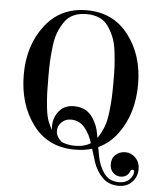

<svg xmlns="http://www.w3.org/2000/svg" viewBox="-57 -719 785 947"><g transform="rotate(5 335.0 -245.5)"><path d="M52 -328Q52 -471 128 -570.5Q204 -670 335 -670Q466 -670 542 -570.5Q618 -471 618 -328Q618 -181 543.5 -80.5Q469 20 335 20Q201 20 126.5 -80.5Q52 -181 52 -328ZM335 1Q372 1 399.5 -12Q427 -25 444 -51Q461 -77 472 -105.5Q483 -134 488 -176Q493 -218 494.5 -250Q496 -282 496 -328Q496 -374 494.5 -405.5Q493 -437 488 -478.5Q483 -520 472 -547.5Q461 -575 444 -600.5Q427 -626 399.5 -638.5Q372 -651 335 -651Q298 -651 270.5 -638.5Q243 -626 226 -600.5Q209 -575 198 -547.5Q187 -520 182 -478.5Q177 -437 175.5 -405.5Q174 -374 174 -328Q174 -279 175 -248.5Q176 -218 180.5 -174.5Q185 -131 196 -104Q207 -77 224 -50.5Q241 -24 269 -11.5Q297 1 335 1ZM566 161Q599 161 617.5 142Q636 123 636 103Q636 94 627 94Q620 94 617 102Q605 133 571 133Q549 133 533.5 117Q518 101 518 76Q518 45 538 28Q558 11 585 11Q614 11 635.5 33Q657 55 657 89Q657 126 632 152.5Q607 179 566 179Q516 179 485 147.5Q454 116 439.5 71.5Q425 27 411.5 -18Q398 -63 371.5 -94.5Q345 -126 303 -126Q277 -126 258 -108Q239 -90 239 -65Q239 -36 266 -14L248 -10Q213 -42 213 -85Q213 -129 239.5 -161Q266 -193 312 -193Q368 -193 398 -156.5Q428 -120 437.5 -68Q447 -16 456 36Q465 88 491 124.5Q517 161 566 161Z"/></g></svg>

Font: Elsie Swash Caps
Style: Regular
Weight: 400
Designer: Alejandro Inler
Foundry: Alejandro Inler
Version: 1.001